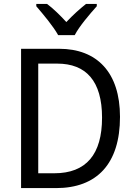

<svg xmlns="http://www.w3.org/2000/svg" viewBox="-20 -964 692 984"><path d="M278 -784H363C386 -829 441 -893 476 -932V-944H421C386 -916 355 -888 320 -851C288 -886 252 -921 221 -944H166V-932C202 -890 254 -828 278 -784ZM595 -365C595 -593 477 -714 283 -714H88V0H267C476 0 595 -124 595 -365ZM503 -361C503 -173 422 -76 258 -76H176V-638H273C421 -638 503 -549 503 -361Z"/></svg>

Font: Noto Sans Lao SemiCondensed
Style: Regular
Weight: 400
Width: 4
Designer: Monotype Design Team
Foundry: Monotype Imaging Inc.
Version: Version 2.003